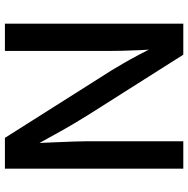

<svg xmlns="http://www.w3.org/2000/svg" viewBox="-12 -756 768 783"><g transform="rotate(-90 371.5 -364.0)"><path d="M75.7 0V-727.5H201.2L476.6 -292.5Q488.8 -272.5 505.4 -243.9Q522 -215.3 540.5 -180.4Q559.1 -145.5 577.1 -106.4L564 -98.1Q561 -135.3 559.1 -175Q557.1 -214.8 556.4 -249.8Q555.7 -284.7 555.7 -307.1V-727.5H667V0H540.5L293.9 -389.2Q276.9 -416.5 258.1 -448.2Q239.3 -480 216.1 -522Q192.9 -564 161.6 -620.6L178.7 -627.4Q181.2 -573.2 183.1 -526.9Q185.1 -480.5 186.3 -445.6Q187.5 -410.6 187.5 -390.1V0Z"/></g></svg>

Font: Inter 20pt Medium
Style: Regular
Weight: 500
Version: Version 4.001;git-66647c0bb